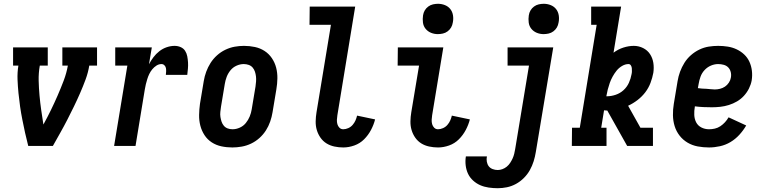

<svg xmlns="http://www.w3.org/2000/svg" viewBox="-20 -770 4040 1013"><path d="M129 0Q120 -34 112.5 -68.5Q105 -103 98 -138Q91 -173 86 -208Q81 -243 77.5 -278.5Q74 -314 72.5 -350.5Q71 -387 77 -424H49V-520H232V-424H190Q183 -384 184 -344.5Q185 -305 188.5 -266Q192 -227 197.5 -189Q203 -151 209 -113Q230 -151 248.5 -189Q267 -227 284 -266Q301 -305 316 -344.5Q331 -384 338 -424H309V-520H492V-424H451Q445 -387 431.5 -350.5Q418 -314 402.5 -278.5Q387 -243 370 -208Q353 -173 335 -138Q317 -103 297.5 -68.5Q278 -34 259 0Z M582 0 652 -424H588V-520H781L766 -431Q776 -450 789.5 -468Q803 -486 821 -500Q839 -514 860 -521Q881 -528 901 -528Q918 -528 933 -521.5Q948 -515 956.5 -502Q965 -489 968 -473Q971 -457 972 -441Q973 -425 971.5 -408Q970 -391 968 -375H855Q856 -384 856.5 -393Q857 -402 855.5 -410.5Q854 -419 847.5 -425.5Q841 -432 832 -432Q818 -432 805.5 -424Q793 -416 783.5 -404.5Q774 -393 767.5 -379.5Q761 -366 757 -352.5Q753 -339 749.5 -325.5Q746 -312 744 -298L695 0Z M1206 8Q1176 8 1148 2Q1120 -4 1097 -19Q1074 -34 1059 -57Q1044 -80 1037 -107Q1030 -134 1030.5 -163.5Q1031 -193 1035 -222L1055 -342Q1059 -367 1068 -391.5Q1077 -416 1091 -438Q1105 -460 1125 -478Q1145 -496 1169 -507.5Q1193 -519 1218 -523.5Q1243 -528 1267 -528Q1297 -528 1325 -522Q1353 -516 1376 -501Q1399 -486 1414.5 -463Q1430 -440 1437 -413Q1444 -386 1443.5 -356.5Q1443 -327 1438 -298L1418 -178Q1414 -153 1405.5 -128.5Q1397 -104 1383 -82Q1369 -60 1349 -42Q1329 -24 1305 -12.5Q1281 -1 1255.5 3.5Q1230 8 1206 8ZM1207 -88Q1226 -88 1245 -96.5Q1264 -105 1277 -121Q1290 -137 1297.5 -155.5Q1305 -174 1308 -193L1328 -313Q1330 -327 1331 -340.5Q1332 -354 1330.5 -367Q1329 -380 1325 -392Q1321 -404 1313 -413.5Q1305 -423 1292.5 -427.5Q1280 -432 1266 -432Q1247 -432 1228 -423.5Q1209 -415 1196 -399Q1183 -383 1176 -364.5Q1169 -346 1166 -327L1146 -207Q1144 -193 1142.5 -179.5Q1141 -166 1143 -153Q1145 -140 1149 -128Q1153 -116 1161 -106.5Q1169 -97 1181 -92.5Q1193 -88 1207 -88Z M1791 8Q1767 8 1744 3Q1721 -2 1702.5 -13.5Q1684 -25 1671 -43.5Q1658 -62 1651.5 -84Q1645 -106 1645.5 -130Q1646 -154 1650 -178L1726 -639H1613L1614 -735H1854L1760 -162Q1758 -150 1757.5 -138Q1757 -126 1760 -115Q1763 -104 1771 -96Q1779 -88 1791 -88Q1804 -88 1817.5 -94Q1831 -100 1840.5 -111Q1850 -122 1855.5 -134.5Q1861 -147 1864 -160L1959 -140Q1952 -112 1937.5 -84.5Q1923 -57 1901 -35Q1879 -13 1849.5 -2.5Q1820 8 1791 8Z M2291 8Q2267 8 2244 3Q2221 -2 2202.5 -13.5Q2184 -25 2171 -43.5Q2158 -62 2151.5 -84Q2145 -106 2145.5 -130Q2146 -154 2150 -178L2191 -424H2078L2079 -520H2319L2260 -162Q2258 -150 2257.5 -138Q2257 -126 2260 -115Q2263 -104 2271 -96Q2279 -88 2291 -88Q2304 -88 2317.5 -94Q2331 -100 2340.5 -111Q2350 -122 2355.5 -134.5Q2361 -147 2364 -160L2459 -140Q2452 -112 2437.5 -84.5Q2423 -57 2401 -35Q2379 -13 2349.5 -2.5Q2320 8 2291 8ZM2290 -590Q2271 -590 2254 -597Q2237 -604 2225.5 -618Q2214 -632 2211.5 -651Q2209 -670 2212 -689Q2214 -703 2221 -715Q2228 -727 2239.5 -735.5Q2251 -744 2264.5 -747Q2278 -750 2291 -750Q2310 -750 2327.5 -743Q2345 -736 2356 -722Q2367 -708 2370 -689Q2373 -670 2369 -651Q2367 -637 2360 -625Q2353 -613 2341.5 -604.5Q2330 -596 2316.5 -593Q2303 -590 2290 -590Z M2606 223Q2582 223 2558 219.5Q2534 216 2513.5 207Q2493 198 2476 182.5Q2459 167 2449.5 147Q2440 127 2437 103Q2434 79 2438 55H2549Q2546 69 2548.5 83Q2551 97 2558.5 107Q2566 117 2579 122Q2592 127 2606 127Q2618 127 2630.5 122.5Q2643 118 2653.5 109.5Q2664 101 2671.5 89.5Q2679 78 2684.5 66Q2690 54 2693 41.5Q2696 29 2698 17L2771 -424H2658V-520H2899L2807 32Q2803 57 2795.5 81Q2788 105 2775.5 127.5Q2763 150 2744 169Q2725 188 2702 200.5Q2679 213 2654.5 218Q2630 223 2606 223ZM2848 -590Q2829 -590 2812 -597Q2795 -604 2783.5 -618Q2772 -632 2769.5 -651Q2767 -670 2770 -689Q2772 -703 2779 -715Q2786 -727 2797.5 -735.5Q2809 -744 2822.5 -747Q2836 -750 2849 -750Q2868 -750 2885.5 -743Q2903 -736 2914 -722Q2925 -708 2928 -689Q2931 -670 2927 -651Q2925 -637 2918 -625Q2911 -613 2899.5 -604.5Q2888 -596 2874.5 -593Q2861 -590 2848 -590Z M2997 0 2998 -96H3039L3128 -639H3099V-735H3257L3217 -492Q3241 -510 3269 -519Q3297 -528 3324 -528Q3350 -528 3373 -516.5Q3396 -505 3409.5 -484.5Q3423 -464 3427 -438.5Q3431 -413 3427 -386Q3422 -359 3412 -332.5Q3402 -306 3384.5 -283Q3367 -260 3343.5 -242Q3320 -224 3294 -212L3359 -96H3425V0H3289L3184 -187H3179Q3176 -187 3173 -187.5Q3170 -188 3167 -188L3152 -96H3180V0ZM3182 -262Q3205 -262 3228.5 -270Q3252 -278 3270 -294.5Q3288 -311 3298 -333Q3308 -355 3312 -378Q3314 -386 3314 -394Q3314 -402 3313.5 -410Q3313 -418 3308.5 -425Q3304 -432 3296 -432Q3279 -432 3262 -422Q3245 -412 3233 -397Q3221 -382 3212 -365.5Q3203 -349 3197 -332Q3191 -315 3186.5 -297.5Q3182 -280 3179 -262Z M3721 8Q3690 8 3661 2.5Q3632 -3 3607.5 -17.5Q3583 -32 3565.5 -54.5Q3548 -77 3539.5 -104.5Q3531 -132 3530.5 -162Q3530 -192 3535 -222L3555 -342Q3559 -367 3568 -391.5Q3577 -416 3591 -438.5Q3605 -461 3625.5 -479Q3646 -497 3670 -508.5Q3694 -520 3719 -524Q3744 -528 3769 -528Q3795 -528 3820 -524Q3845 -520 3867 -509.5Q3889 -499 3906.5 -482.5Q3924 -466 3934 -444Q3944 -422 3947 -397Q3950 -372 3946 -346Q3942 -324 3931.5 -303Q3921 -282 3905 -264.5Q3889 -247 3868.5 -235Q3848 -223 3825.5 -216Q3803 -209 3780.5 -206.5Q3758 -204 3736 -204Q3713 -204 3691 -205Q3669 -206 3646 -209V-207Q3642 -185 3643 -163.5Q3644 -142 3653 -124.5Q3662 -107 3680.5 -97.5Q3699 -88 3721 -88Q3736 -88 3751.5 -91.5Q3767 -95 3780.5 -104Q3794 -113 3805 -125Q3816 -137 3824 -151L3917 -108Q3902 -82 3881 -59Q3860 -36 3834 -20.5Q3808 -5 3778.5 1.5Q3749 8 3721 8ZM3751 -298Q3765 -298 3779 -301.5Q3793 -305 3805 -313Q3817 -321 3825.5 -334Q3834 -347 3836 -360Q3839 -375 3835.5 -389.5Q3832 -404 3822.5 -414Q3813 -424 3798.5 -428Q3784 -432 3769 -432Q3750 -432 3731 -424Q3712 -416 3697.5 -400.5Q3683 -385 3676 -365.5Q3669 -346 3666 -327L3662 -305Q3673 -303 3684.5 -302.5Q3696 -302 3707 -301.5Q3718 -301 3729 -299.5Q3740 -298 3751 -298Z"/></svg>

Font: Iosevka Curly Slab
Style: Bold Italic
Weight: 700
Italic angle: -9°
Monospace: yes
Designer: Belleve Invis
Foundry: Belleve Invis
Version: Version 22.1.2; ttfautohint (v1.8.4)